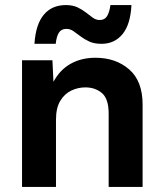

<svg xmlns="http://www.w3.org/2000/svg" viewBox="-20 -738 645 758"><path d="M67 0V-500H187L191 -415Q216 -462 258.5 -486Q301 -510 357 -510Q437 -510 490 -464Q543 -418 543 -325V0H409V-289Q409 -348 382.5 -370.5Q356 -393 317 -393Q288 -393 261.5 -380.5Q235 -368 218 -340Q201 -312 201 -265V0ZM499 -718Q495 -641 463.5 -603Q432 -565 381 -565Q352 -565 332.5 -574Q313 -583 298 -594.5Q283 -606 270 -615Q257 -624 242 -624Q222 -624 212.5 -609Q203 -594 200 -565H116Q121 -642 153 -680Q185 -718 240 -718Q267 -718 286 -709Q305 -700 319.5 -688.5Q334 -677 346.5 -668Q359 -659 374 -659Q393 -659 402.5 -674Q412 -689 416 -718Z"/></svg>

Font: Prodigy Sans SemiBold
Style: Regular
Weight: 600
Designer: Wei Huang
Foundry: Wei Huang
Version: Version 1.003; ttfautohint (v1.8.3)